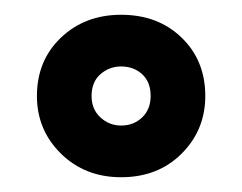

<svg xmlns="http://www.w3.org/2000/svg" viewBox="-20 -718 328 260"><path d="M144 -478Q194 -478 226 -510Q258 -542 258 -588Q258 -636 226 -667Q194 -698 144 -698Q95 -698 62.5 -667Q30 -636 30 -588Q30 -542 62.5 -510Q95 -478 144 -478ZM144 -548Q128 -548 116 -559Q104 -570 104 -588Q104 -607 116 -617.5Q128 -628 144 -628Q161 -628 172.5 -617.5Q184 -607 184 -588Q184 -570 172.5 -559Q161 -548 144 -548Z"/></svg>

Font: Roundo Variable
Style: Regular
Weight: 200
Designer: Shiva Nallaperumal
Foundry: Indian Type Foundry
Version: Version 2.000